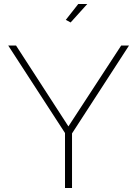

<svg xmlns="http://www.w3.org/2000/svg" viewBox="-20 -937 684 957"><path d="M332 -825 308 -838 370 -917H415ZM60 -710 321 -307 584 -710H623L339 -272V0H304V-274L21 -710Z"/></svg>

Font: Raleway-v4020 ExtraLight
Style: Regular
Weight: 275
Designer: Matt McInerney, Pablo Impallari, Rodrigo Fuenzalida
Foundry: Matt McInerney, Pablo Impallari, Rodrigo Fuenzalida
Version: Version 4.020;PS 004.020;hotconv 1.0.88;makeotf.lib2.5.64775